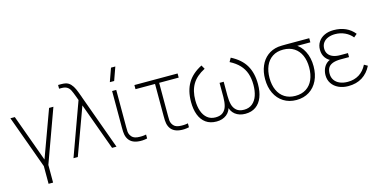

<svg xmlns="http://www.w3.org/2000/svg" viewBox="-86 -1237 3753 1889"><g transform="rotate(-15 1790.5 -292.5)"><path d="M216 180V0L20 -540H65L239 -61L414 -540H458L262 0V180Z M714 -540Q710.5 -549.5 707.2 -558.2Q704 -567 701 -575.5Q683 -624.5 671.2 -647.8Q659.5 -671 639 -684Q618.5 -697 583 -697H558V-735H588Q615.5 -735 633 -731Q663 -724.5 684.2 -701.5Q705.5 -678.5 719 -648Q732.5 -617.5 751.5 -564.5Q753.5 -558.5 755.5 -552.2Q757.5 -546 760 -540L956 0H911L737 -479L562 0H518Z M1101 -630H1057L1105 -765H1149ZM1173 5Q1136.5 0.5 1110.8 -16.2Q1085 -33 1071 -63Q1064 -78.5 1060.8 -94.8Q1057.5 -111 1056.8 -127.2Q1056 -143.5 1056 -171Q1056 -173 1056 -175Q1056 -177 1056 -179V-540H1098V-179V-158Q1097.5 -128.5 1099.2 -112.8Q1101 -97 1109 -81Q1120 -60 1136.5 -49.5Q1153 -39 1178 -36Q1227.5 -31 1268 -40V0Q1244 5.5 1219.2 6.8Q1194.5 8 1173 5Z M1599 5Q1562.5 0.5 1536.8 -16.2Q1511 -33 1497 -63Q1490 -78.5 1486.8 -94.8Q1483.5 -111 1482.8 -127.2Q1482 -143.5 1482 -171Q1482 -173 1482 -175Q1482 -177 1482 -179V-498H1283V-540H1723V-498H1524V-179V-158Q1523.5 -128.5 1525.2 -112.8Q1527 -97 1535 -81Q1546 -60 1562.5 -49.5Q1579 -39 1604 -36Q1653.5 -31 1694 -40V0Q1670 5.5 1645.2 6.8Q1620.5 8 1599 5Z M1973 16Q1908 16 1864.5 -15.2Q1821 -46.5 1799.5 -102.8Q1778 -159 1778 -235Q1778 -348 1824 -426Q1870 -504 1970 -555L1992 -516Q1902.5 -470 1862.8 -403.2Q1823 -336.5 1823 -239Q1823 -177 1839.8 -129Q1856.5 -81 1890.2 -53.5Q1924 -26 1974 -26Q2022.5 -26 2049.8 -48.8Q2077 -71.5 2087.2 -108.8Q2097.5 -146 2098 -197V-201V-344H2140V-201Q2140 -150 2149.8 -112Q2159.5 -74 2187 -50Q2214.5 -26 2264 -26Q2314.5 -26 2348.5 -54Q2382.5 -82 2398.8 -130Q2415 -178 2415 -239Q2415 -304.5 2397.5 -355.5Q2380 -406.5 2342.8 -446Q2305.5 -485.5 2246 -516L2268 -555Q2369 -503.5 2414.5 -425.5Q2460 -347.5 2460 -235Q2460 -158.5 2438.2 -102.2Q2416.5 -46 2373 -15Q2329.5 16 2266 16Q2204 16 2162.2 -16.8Q2120.5 -49.5 2111 -114H2127Q2117.5 -49.5 2075.8 -16.8Q2034 16 1973 16Z M2787 15Q2712.5 15 2656.5 -20.2Q2600.5 -55.5 2570.2 -118.5Q2540 -181.5 2540 -263Q2540 -337.5 2565 -396.2Q2590 -455 2636.5 -491.5Q2683 -528 2747 -537Q2763 -539 2785.2 -539.5Q2807.5 -540 2827 -540H3064V-498H2886L2908 -512Q2966.5 -482 3000.2 -415.8Q3034 -349.5 3034 -263Q3034 -181.5 3003.8 -118.5Q2973.5 -55.5 2917.5 -20.2Q2861.5 15 2787 15ZM2787 -27Q2851.5 -27 2897 -56.2Q2942.5 -85.5 2965.8 -138.8Q2989 -192 2989 -263Q2989 -333 2965.8 -385.8Q2942.5 -438.5 2897 -468Q2851.5 -497.5 2787 -498Q2722 -498.5 2676.5 -468.5Q2631 -438.5 2608 -385Q2585 -331.5 2585 -263Q2585 -191.5 2609 -138.2Q2633 -85 2678.5 -56Q2724 -27 2787 -27Z M3315 15Q3398 15 3457.2 -22.2Q3516.5 -59.5 3551 -129L3516 -149Q3486 -89 3436.5 -58Q3387 -27 3321 -27Q3275 -27 3240.2 -41.8Q3205.5 -56.5 3186.2 -84.2Q3167 -112 3167 -150Q3167 -183 3178.2 -205.5Q3189.5 -228 3215 -241.2Q3240.5 -254.5 3283 -258Q3290.5 -258.5 3298.2 -258.8Q3306 -259 3314 -259H3394V-300H3315Q3273 -300 3242.5 -312Q3212 -324 3195.5 -347Q3179 -370 3179 -402Q3179 -438 3197.5 -463Q3216 -488 3247.8 -500.5Q3279.5 -513 3319 -513Q3372 -513 3418 -491.5Q3464 -470 3493 -433L3526 -461Q3488.5 -508 3435.5 -531.5Q3382.5 -555 3314 -555Q3262 -555 3221.8 -536.2Q3181.5 -517.5 3158.8 -483Q3136 -448.5 3136 -403Q3136 -353 3161.2 -319Q3186.5 -285 3232 -268L3238 -288Q3199.5 -285 3174 -263.5Q3148.5 -242 3136.2 -210.5Q3124 -179 3124 -146Q3124 -98.5 3148.5 -62Q3173 -25.5 3216.5 -5.2Q3260 15 3315 15Z"/></g></svg>

Font: Manrope
Style: Regular
Weight: 400
Designer: Mikhail Sharanda
Foundry: Mikhail Sharanda
Version: Version 4.503